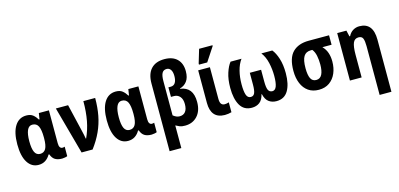

<svg xmlns="http://www.w3.org/2000/svg" viewBox="-83 -1336 4440 2137"><g transform="rotate(-15 2137.0 -268.0)"><path d="M211 10Q131 10 85 -63Q39 -136 39 -271Q39 -409 86 -483Q133 -557 218 -557Q266 -557 294 -534.5Q322 -512 343 -477H350L361 -547H477V-168Q477 -136 487.5 -121Q498 -106 514 -106Q530 -106 542 -111V-2Q536 2 515.5 6Q495 10 482 10Q431 10 400.5 -9Q370 -28 354 -73H346Q324 -34 290.5 -12Q257 10 211 10ZM259 -104Q303 -104 324 -141Q345 -178 345 -261V-272Q345 -358 325 -399.5Q305 -441 256 -441Q216 -441 196.5 -397Q177 -353 177 -270Q177 -186 196.5 -145Q216 -104 259 -104Z M707 0 557 -547H698L772 -233Q778 -208 783.5 -182.5Q789 -157 792 -137H796Q836 -223 855 -322.5Q874 -422 874 -547H1010Q1010 -439 992.5 -346.5Q975 -254 936 -169Q897 -84 834 0Z M1242 10Q1162 10 1116 -63Q1070 -136 1070 -271Q1070 -409 1117 -483Q1164 -557 1249 -557Q1297 -557 1325 -534.5Q1353 -512 1374 -477H1381L1392 -547H1508V-168Q1508 -136 1518.5 -121Q1529 -106 1545 -106Q1561 -106 1573 -111V-2Q1567 2 1546.5 6Q1526 10 1513 10Q1462 10 1431.5 -9Q1401 -28 1385 -73H1377Q1355 -34 1321.5 -12Q1288 10 1242 10ZM1290 -104Q1334 -104 1355 -141Q1376 -178 1376 -261V-272Q1376 -358 1356 -399.5Q1336 -441 1287 -441Q1247 -441 1227.5 -397Q1208 -353 1208 -270Q1208 -186 1227.5 -145Q1247 -104 1290 -104Z M1657 240V-540Q1657 -650 1710.5 -707.5Q1764 -765 1864 -765Q1959 -765 2010.5 -714.5Q2062 -664 2062 -574Q2062 -500 2030.5 -458.5Q1999 -417 1949 -405V-401Q2022 -391 2058.5 -344.5Q2095 -298 2095 -211Q2095 -108 2040.5 -49Q1986 10 1899 10Q1859 10 1838 1.5Q1817 -7 1792 -21V240ZM1867 -106Q1910 -106 1933.5 -135.5Q1957 -165 1957 -223Q1957 -280 1930.5 -310Q1904 -340 1863 -340H1828V-450H1855Q1890 -450 1907.5 -477.5Q1925 -505 1925 -555Q1925 -603 1907.5 -628Q1890 -653 1861 -653Q1824 -653 1808 -623.5Q1792 -594 1792 -533V-137Q1809 -123 1827.5 -114.5Q1846 -106 1867 -106Z M2356 10Q2276 9 2236.5 -37Q2197 -83 2197 -171V-547H2332V-183Q2332 -141 2346 -123.5Q2360 -106 2385 -106Q2409 -106 2434 -115V-1Q2417 4 2396.5 7Q2376 10 2356 10ZM2222 -606V-619L2269 -776H2423V-767L2317 -606Z M2668 10Q2577 10 2534 -64.5Q2491 -139 2491 -265Q2491 -363 2514.5 -435.5Q2538 -508 2570 -547H2696Q2659 -496 2641 -424.5Q2623 -353 2623 -271Q2623 -191 2637 -150Q2651 -109 2687 -109Q2719 -109 2732 -139Q2745 -169 2745 -237V-372H2875V-237Q2875 -167 2888.5 -138.5Q2902 -110 2935 -109Q2969 -109 2984 -150Q2999 -191 2999 -269Q2999 -346 2982 -420.5Q2965 -495 2925 -547H3051Q3085 -506 3108 -434Q3131 -362 3131 -265Q3131 -138 3087 -64Q3043 10 2952 10Q2900 10 2863.5 -17.5Q2827 -45 2813 -108H2809Q2794 -45 2757.5 -17.5Q2721 10 2668 10Z M3441 10Q3370 10 3320.5 -24.5Q3271 -59 3245 -121.5Q3219 -184 3219 -266Q3219 -415 3285 -481Q3351 -547 3471 -547H3705V-438H3599Q3634 -403 3649.5 -357.5Q3665 -312 3665 -257Q3665 -182 3639 -121.5Q3613 -61 3563 -25.5Q3513 10 3441 10ZM3440 -103Q3485 -103 3506 -144Q3527 -185 3527 -260Q3527 -312 3517.5 -359.5Q3508 -407 3483 -438H3465Q3409 -438 3383 -396Q3357 -354 3357 -260Q3357 -181 3376.5 -142Q3396 -103 3440 -103Z M4077 240V-323Q4077 -380 4065.5 -410Q4054 -440 4015 -440Q3970 -440 3952 -398Q3934 -356 3934 -261V0H3799V-547H3905L3921 -477H3929Q3949 -517 3982.5 -537Q4016 -557 4055 -557Q4213 -557 4213 -360V240Z"/></g></svg>

Font: Noto Sans Condensed
Style: Bold
Weight: 700
Width: 3
Designer: Monotype Design Team
Foundry: Monotype Imaging Inc.
Version: Version 2.013; ttfautohint (v1.8.4.7-5d5b)